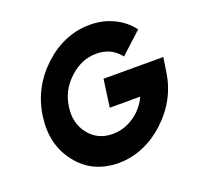

<svg xmlns="http://www.w3.org/2000/svg" viewBox="-126 -847 1021 994"><g transform="rotate(-20 384.0 -350.0)"><path d="M468 -712Q326 -712 212 -607Q98 -501 77 -350Q56 -199 139 -94Q222 12 366 12Q435 12 501 -16Q535 -30 565 -50Q595 -70 622 -95Q736 -201 757 -350L768 -425H439L418 -273H586Q577 -253 564.5 -235.5Q552 -218 536 -202Q469 -140 387 -140Q305 -140 257 -201Q208 -262 221 -350Q232 -436 299 -498Q366 -560 447 -560Q530 -560 578 -497L695 -604Q675 -630 650.5 -650Q626 -670 596 -684Q567 -698 535 -705Q503 -712 468 -712Z"/></g></svg>

Font: Unageo
Style: ExtraBold-Italic
Weight: 800
Designer: Richard Sepsi
Foundry: Richard Sepsi
Version: Version 2.000